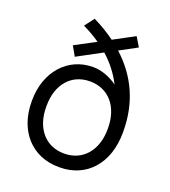

<svg xmlns="http://www.w3.org/2000/svg" viewBox="-139 -858 854 966"><g transform="rotate(20 288.5 -375.5)"><path d="M173 -543 305 -614C349 -575 383 -531 409 -480C374 -506 325 -526 281 -526H277C146 -526 46 -420 46 -263V-257C46 -100 143 6 286 6H291C435 6 531 -102 531 -267V-273C531 -427 473 -551 367 -647L460 -697L430 -747L318 -687C283 -713 244 -736 202 -757L163 -706C197 -690 227 -672 255 -653L144 -594ZM288 -67C189 -67 124 -142 124 -257V-263C124 -378 189 -453 288 -453H289C387 -453 453 -378 453 -263V-257C453 -142 387 -67 289 -67Z"/></g></svg>

Font: Fixel Text Regular
Style: Regular
Weight: 400
Width: 4
Designer: AlfaBravo + MacPaw
Foundry: Kyrylo Tkachov, Marchela Mozhyna, Serhii Makarenko, Maria Weinstein, Zakhar Kryvoshyya
Version: Version 1.211